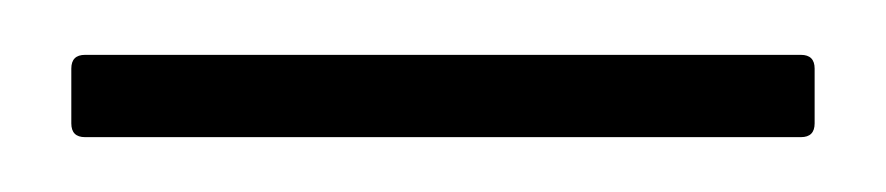

<svg xmlns="http://www.w3.org/2000/svg" viewBox="-20 43 323 70"><path d="M11 93Q6 93 6 88V68Q6 63 11 63H272Q277 63 277 68V88Q277 93 272 93Z"/></svg>

Font: Sofia Sans Extra Condensed ExtraLight
Style: Regular
Weight: 250
Designer: Botio Nikoltchev, Ani Petrova
Foundry: lettersoup
Version: Version 4.101